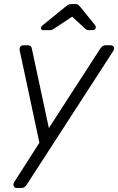

<svg xmlns="http://www.w3.org/2000/svg" viewBox="-20 -745 588 955"><path d="M63 190Q52 190 48 180Q44 170 53 157L176 -35L78 -494Q76 -504 80.5 -512Q85 -520 99 -520H117Q127 -520 132 -516Q137 -512 138 -505L223 -108L480 -505Q484 -511 490 -515.5Q496 -520 506 -520H530Q538 -520 545 -512.5Q552 -505 543 -491L112 175Q108 181 102 185.5Q96 190 86 190ZM195 -595Q184 -595 184 -605Q184 -613 193 -620L305 -711Q318 -722 325.5 -723.5Q333 -725 340 -725H350Q358 -725 364.5 -723.5Q371 -722 379 -711L452 -621Q458 -614 456 -606Q454 -595 441 -595H421Q415 -595 411 -597Q407 -599 404 -602L339 -662L248 -602Q243 -599 239 -597Q235 -595 229 -595Z"/></svg>

Font: Rubik Light
Style: Italic
Weight: 300
Italic angle: -12°
Designer: Hubert and Fischer
Foundry: Hubert and Fischer
Version: Version 2.300;gftools[0.9.30]